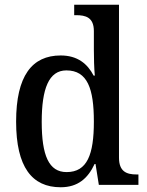

<svg xmlns="http://www.w3.org/2000/svg" viewBox="-20 -780 620 810"><path d="M236 10C309 10 351 -28 379 -88H383L397 0H564V-44H556C514 -44 482 -56 482 -115V-760H293V-716H301C341 -716 376 -707 376 -649V-570C376 -536 377 -493 380 -461H375C349 -511 307 -546 236 -546C115 -546 48 -460 48 -267C48 -75 115 10 236 10ZM261 -54C186 -54 156 -124 156 -266C156 -406 186 -483 260 -483C349 -483 376 -406 376 -267C376 -128 348 -54 261 -54Z"/></svg>

Font: Noto Serif Myanmar SemiCondensed Medium
Style: Regular
Weight: 500
Width: 4
Designer: Ben Mitchell and the Monotype Design Team
Foundry: Monotype Imaging Inc.
Version: Version 2.106